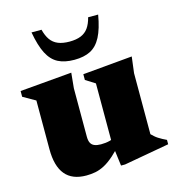

<svg xmlns="http://www.w3.org/2000/svg" viewBox="-104 -767 803 871"><g transform="rotate(-15 297.5 -331.0)"><path d="M242.5 -155Q242.5 -136.5 248.2 -125.5Q254 -114.5 266 -109.8Q278 -105 296 -105Q318.5 -105 337 -109.8Q355.5 -114.5 370.5 -124L388.5 -100.5Q354.5 -62.5 328.8 -39.5Q303 -16.5 281 -5Q259 6.5 238.5 10.5Q218 14.5 195.5 14.5Q129.5 14.5 96.8 -25Q64 -64.5 64 -144V-373L6 -406V-433L249.5 -454L242.5 -382.5ZM358.5 11.5 345 -94V-378L300.5 -406V-433L533.5 -454L524 -378V-91.5Q530.5 -85 537.5 -78.8Q544.5 -72.5 552.8 -67.2Q561 -62 570.2 -57Q579.5 -52 590 -47V-26.5L377.5 11.5ZM279 -592Q311 -592 332.8 -601Q354.5 -610 367.8 -628.8Q381 -647.5 388.5 -677H435.5Q424.5 -612.5 405 -575.2Q385.5 -538 355 -522.2Q324.5 -506.5 279 -506.5Q233.5 -506.5 203 -522.2Q172.5 -538 153.2 -575.2Q134 -612.5 122.5 -677H169.5Q177 -647.5 190.2 -628.8Q203.5 -610 225.2 -601Q247 -592 279 -592Z"/></g></svg>

Font: Newsreader 24pt ExtraBold
Style: Regular
Weight: 800
Designer: Hugues Gentile
Foundry: Production Type
Version: Version 1.003